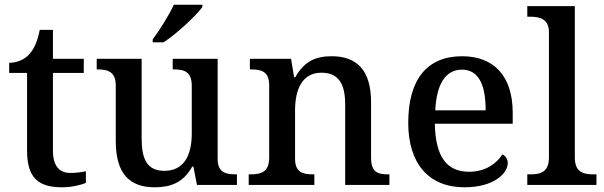

<svg xmlns="http://www.w3.org/2000/svg" viewBox="-20 -786 2569 816"><path d="M244 10C284 10 326 0 345 -9V-58C324 -54 303 -51 279 -51C232 -51 205 -81 205 -146V-476H336V-536H205V-659H149C139 -610 125 -577 103 -554C82 -531 49 -519 19 -519V-476H95V-146C95 -30 143 10 244 10Z M629 -619V-606H675C731 -642 815 -721 840 -756V-766H719C698 -721 658 -657 629 -619ZM637 10C703 10 758 -8 797 -78H802L817 0H987V-45H983C940 -45 905 -52 905 -111V-536H714V-491H718C761 -491 795 -483 795 -421V-219C795 -123 760 -60 679 -60C604 -60 582 -111 582 -198V-536H391V-491H394C439 -491 472 -481 472 -422V-186C472 -50 529 10 637 10Z M1037 0H1316V-45H1311C1267 -45 1234 -53 1234 -112V-317C1234 -402 1262 -477 1346 -477C1421 -477 1447 -427 1447 -341V0H1635V-45H1630C1585 -45 1557 -54 1557 -117V-352C1557 -488 1496 -547 1390 -547C1323 -547 1274 -527 1235 -458H1230L1217 -536H1042V-491H1047C1091 -491 1124 -482 1124 -424V-116C1124 -54 1089 -45 1044 -45H1037Z M1954 10C2080 10 2138 -50 2138 -93C2138 -112 2126 -125 2115 -130C2091 -91 2043 -56 1974 -56C1880 -56 1831 -117 1828 -260H2159V-307C2159 -465 2077 -547 1944 -547C1797 -547 1715 -451 1715 -264C1715 -91 1802 10 1954 10ZM2044 -317H1830C1835 -429 1874 -490 1943 -490C2017 -490 2044 -421 2044 -317Z M2221 0H2515V-45H2502C2458 -45 2423 -55 2423 -117V-760H2221V-715H2234C2273 -715 2313 -706 2313 -649V-117C2313 -55 2278 -45 2234 -45H2221Z"/></svg>

Font: Noto Serif Malayalam Medium
Style: Regular
Weight: 500
Designer: Indian type Foundry, Jelle Bosma, Monotype Design Team
Foundry: Monotype Imaging Inc.
Version: Version 2.104